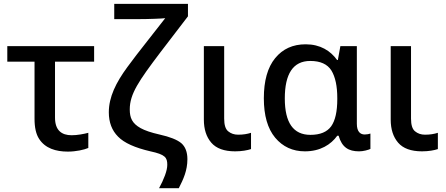

<svg xmlns="http://www.w3.org/2000/svg" viewBox="-20 -780 2330 1002"><path d="M334 11.2C377 11.2 419.4 1.5 440.9 -7.8V-86.9C417 -80.6 383.3 -74.2 354 -74.2C301.8 -74.2 267.1 -99.6 267.1 -166V-458H471.2V-539.1H18.1V-458H160.2V-160.2C160.2 -114.7 168 -79.6 184.1 -55.2C215.8 -5.9 271.5 11.2 334 11.2Z M913.1 202.1C937 155.3 958 109.9 958 50.8C958 13.7 947.3 -14.2 926.3 -32.7C904.8 -50.8 866.7 -65.9 812 -78.1C768.6 -87.9 735.8 -99.1 713.9 -111.3C668.9 -136.2 657.2 -166 657.2 -209C657.2 -290 704.1 -357.4 816.9 -506.8L960.9 -694.8V-759.8H576.2V-680.2H702.1C756.3 -680.2 828.6 -683.1 842.3 -685.1L745.1 -561C707.5 -513.7 674.3 -470.2 644.5 -429.7C585.4 -349.1 547.9 -273.9 547.9 -193.8C547.9 -141.6 564 -99.1 596.2 -66.9C627.9 -34.2 684.6 -8.8 765.1 9.8C842.3 26.4 853 42 853 80.1C853 94.7 849.1 113.3 840.8 135.7C832.5 157.7 822.3 180.2 810.1 202.1Z M1207 9.8C1241.7 9.8 1271 4.4 1290 -2V-86.9C1270 -80.6 1249.5 -77.1 1222.7 -77.1C1202.1 -77.1 1185.1 -83 1170.9 -94.7C1156.7 -106 1149.9 -128.4 1149.9 -161.1V-539.1H1043.9V-155.8C1043.9 -106 1056.6 -65.9 1082.5 -35.6C1108.4 -5.4 1149.9 9.8 1207 9.8Z M1571.3 9.8C1651.4 9.8 1707 -25.4 1740.2 -71.8H1747.1C1764.6 -10.7 1799.3 9.8 1854 9.8C1864.7 9.8 1876 8.3 1888.2 5.4C1900.4 2.4 1908.7 -0.5 1913.1 -2.9V-83C1907.7 -80.6 1893.6 -78.1 1883.3 -78.1C1860.4 -78.1 1842.3 -92.8 1842.3 -133.8V-539.1H1756.3L1743.2 -466.8H1739.3C1704.6 -515.1 1651.4 -548.8 1575.2 -548.8C1508.3 -548.8 1455.6 -524.9 1416 -476.6C1376.5 -428.2 1356.9 -358.4 1356.9 -267.1C1356.9 -177.7 1376.5 -108.9 1416 -61.5C1455.6 -14.2 1507.3 9.8 1571.3 9.8ZM1600.1 -76.2C1510.7 -76.2 1466.3 -139.6 1466.3 -266.1C1466.3 -393.6 1508.8 -461.9 1599.1 -461.9C1651.9 -461.9 1688.5 -445.3 1709.5 -412.1C1730 -378.4 1740.2 -330.6 1740.2 -268.1V-262.2C1740.2 -198.2 1729.5 -150.9 1708.5 -121.1C1687 -91.3 1650.9 -76.2 1600.1 -76.2Z M2182.1 9.8C2216.8 9.8 2246.1 4.4 2265.1 -2V-86.9C2245.1 -80.6 2224.6 -77.1 2197.8 -77.1C2177.2 -77.1 2160.2 -83 2146 -94.7C2131.8 -106 2125 -128.4 2125 -161.1V-539.1H2019V-155.8C2019 -106 2031.7 -65.9 2057.6 -35.6C2083.5 -5.4 2125 9.8 2182.1 9.8Z"/></svg>

Font: Noto Reveo Sans
Style: Regular
Weight: 500
Designer: Monotype Design Team
Foundry: Monotype Imaging Inc.
Version: Version 2.007